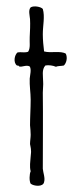

<svg xmlns="http://www.w3.org/2000/svg" viewBox="-20 -584 257 601"><path d="M180 -379C188 -387 192 -403 186 -416C169 -426 140 -417 118 -423C116 -440 114 -458 114 -477C114 -504 121 -532 114 -556C108 -563 86 -567 76 -561C68 -552 73 -536 74 -524C75 -506 74 -487 73 -468C72 -451 76 -434 68 -422C57 -418 46 -422 35 -420C25 -412 21 -388 33 -379C36 -378 38 -380 40 -376C49 -373 62 -382 73 -376C79 -367 74 -349 73 -338C72 -316 76 -294 76 -272C76 -245 74 -218 74 -192C75 -182 76 -172 76 -162C76 -153 74 -143 74 -133C75 -126 77 -120 77 -113C78 -107 76 -100 76 -94C75 -78 72 -63 76 -48C72 -39 71 -18 76 -9C86 -1 115 2 118 -14C122 -27 115 -43 114 -56C114 -136 115 -219 114 -294C114 -306 116 -318 115 -329C115 -346 110 -366 122 -379C132 -381 146 -379 155 -375C161 -378 172 -377 180 -379Z"/></svg>

Font: FuturaRener
Style: Light
Weight: 300
Designer: BSozoo
Foundry: BSozoo
Version: Version 1.0